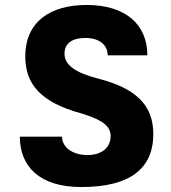

<svg xmlns="http://www.w3.org/2000/svg" viewBox="-20 -744 690 774"><path d="M308 10C504 10 598 -64 598 -204C598 -322 525 -389 376 -427C287 -450 240 -480 240 -528C240 -575 280 -591 323 -591C387 -591 414 -558 414 -521H574C574 -644 488 -724 329 -724C185 -724 82 -658 82 -517C82 -427 120 -345 280 -295C382 -267 426 -241 426 -196C426 -151 393 -119 332 -119C272 -119 230 -151 230 -193H60C60 -75 137 10 308 10Z"/></svg>

Font: Kathrein 85 Heavy
Style: Regular
Weight: 900
Designer: Lazydogs Typefoundry, based on Open Sans by Ascender Corporation
Foundry: Lazydogs Typefoundry
Version: Version 1.003;PS 001.003;hotconv 1.0.88;makeotf.lib2.5.64775